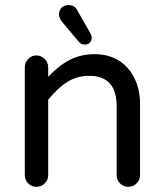

<svg xmlns="http://www.w3.org/2000/svg" viewBox="-20 -719 635 745"><path d="M286.1 -556.6 218.8 -636.7Q209 -651.4 209 -662.1Q209 -679.7 219.2 -689.5Q229.5 -699.2 246.1 -699.2Q269.5 -699.2 279.3 -679.7L329.1 -592.8Q335.9 -581.1 335.9 -573.2Q335.9 -561.5 328.6 -553.7Q321.3 -545.9 308.6 -545.9Q294.9 -545.9 286.1 -556.6ZM76.2 -39.1V-458Q76.2 -476.6 89.4 -490.2Q102.5 -503.9 121.1 -503.9Q139.6 -503.9 153.3 -490.2Q167 -476.6 167 -458V-420.9Q207 -463.9 250 -486.3Q293 -508.8 347.7 -508.8Q401.4 -508.8 442.4 -483.4Q481.4 -458 502.4 -414.1Q523.4 -370.1 523.4 -316.4V-39.1Q523.4 -20.5 509.8 -7.3Q496.1 5.9 477.5 5.9Q459 5.9 445.8 -7.3Q432.6 -20.5 432.6 -39.1V-306.6Q432.6 -424.8 326.2 -424.8Q279.3 -424.8 241.7 -401.4Q204.1 -377.9 167 -332V-39.1Q167 -20.5 153.3 -7.3Q139.6 5.9 121.1 5.9Q102.5 5.9 89.4 -7.3Q76.2 -20.5 76.2 -39.1Z"/></svg>

Font: jf-openhuninn-1.0
Style: Regular
Weight: 400
Designer: [Kosugi Maru]
      Designed by Motoya company      

      [Varela Round]
      Joe Prince(Latin component); Avraham Co
Foundry: justfont CO.,LTD.
Version: 1.0